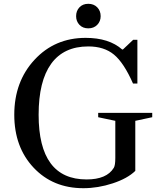

<svg xmlns="http://www.w3.org/2000/svg" viewBox="-20 -979 848 1009"><path d="M691 -344V-81Q650 -41 572.5 -15.5Q495 10 418 10Q258 10 156.5 -98Q55 -206 55 -376Q55 -550 161.5 -665Q268 -780 430 -780Q553 -780 622 -719H626L680 -770H702V-540H679Q631 -649 579 -692Q527 -735 444 -735Q315 -735 249 -644Q183 -553 183 -376Q183 -36 435 -36Q541 -36 578 -97Q586 -110 586 -149V-344L496 -363V-386H780V-363ZM380 -894Q380 -922 397.5 -940.5Q415 -959 444 -959Q473 -959 491 -940.5Q509 -922 509 -894Q509 -867 491 -848.5Q473 -830 444 -830Q415 -830 397.5 -848.5Q380 -867 380 -894Z"/></svg>

Font: Libre Caslon Text
Style: Regular
Weight: 400
Designer: Pablo Impallari, Rodrigo Fuenzalida
Foundry: Pablo Impallari, Rodrigo Fuenzalida
Version: Version 1.002